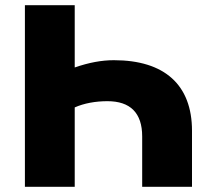

<svg xmlns="http://www.w3.org/2000/svg" viewBox="-20 -720 796 740"><path d="M268 -306C304 -322 348 -330 394 -330C482 -330 528 -285 528 -194V0H720V-216C720 -393 614 -488 419 -488C372 -488 323 -479 268 -460V-700H76V0H268Z"/></svg>

Font: Montserrat-Alt1 ExtBd
Style: Regular
Weight: 800
Designer: Differentunic
Foundry: Differentunic
Version: Version 7.222